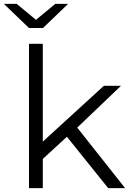

<svg xmlns="http://www.w3.org/2000/svg" viewBox="-50 -967 671 987"><path d="M171 -823 300 -947H234L135 -865L36 -947H-30L99 -823ZM506 0H593L347 -311L572 -526H484L170 -239V-742H99V0H170V-150L294 -264Z"/></svg>

Font: Talent
Style: Regular
Weight: 400
Designer: Mike Powis
Version: Version 1.001;hotconv 1.0.109;makeotfexe 2.5.65596